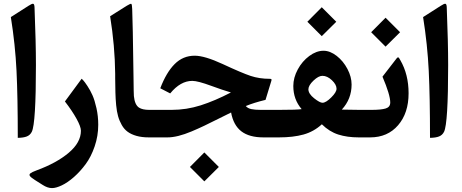

<svg xmlns="http://www.w3.org/2000/svg" viewBox="-20 -717 2413 1002"><path d="M36.6 -627.9 128.4 -686.5Q147 -698.7 153.3 -697.3Q159.7 -695.8 160.2 -677.7Q167.5 -494.6 167.5 -377.4Q167.5 -73.2 146 -29.3Q137.2 -11.7 119.9 -4.9Q102.5 2 72.8 2.4Q72.8 -210.9 66.2 -347.4Q59.6 -483.9 36.6 -627.9Z M406.2 -306.2Q409.7 -302.7 415.5 -296.6Q421.4 -290.5 436.3 -268.1Q451.2 -245.6 462.6 -220Q474.1 -194.3 483.4 -152.6Q492.7 -110.8 492.7 -65.9Q492.7 -7.8 474.1 46.6Q455.6 101.1 427.2 139.4Q398.9 177.7 366 206.8Q333 235.8 302.7 250.2Q272.5 264.6 251.5 264.6Q228 264.6 202.6 248L162.6 222.7Q141.1 209 136 201.4Q130.9 193.8 138.7 187.5Q146.5 181.2 171.4 171.9Q275.4 133.8 338.9 80.1Q402.3 26.4 402.3 -34.7Q402.3 -55.7 379.6 -96.9Q356.9 -138.2 318.8 -187.5Z M676.8 -311.5Q677.7 -226.1 678.7 -215.8Q683.1 -169.9 705.6 -155.3Q723.6 -143.6 759.3 -143.6H772.5Q784.7 -143.6 784.7 -96.2V-60.5Q784.7 0 772.5 0H756.8Q720.2 0 692.6 -7.8Q665 -15.6 646.5 -29.1Q627.9 -42.5 615.5 -64.5Q603 -86.4 596.2 -110.6Q589.4 -134.8 586.2 -168.2Q583 -201.7 582.3 -234.1Q581.5 -266.6 581.1 -308.6Q581.1 -324.2 581.1 -332Q579.6 -478 554.7 -632.3L641.6 -687Q661.6 -699.2 665.3 -696.8Q668.9 -694.3 669.9 -669.9Q672.9 -606.4 676.8 -311.5Z M1046.4 78.6 1122.1 154.3 1046.4 229.5 971.2 154.3ZM868.2 -229.5 816.4 -256.3Q848.1 -339.4 891.6 -382.8Q935.1 -426.3 996.1 -426.3Q1047.9 -426.3 1142.1 -382.8Q1242.7 -335.9 1288.1 -320.8Q1333.5 -305.7 1387.7 -305.7Q1394 -305.7 1396 -304Q1397.9 -302.2 1396.5 -296.4L1365.7 -195.8Q1305.2 -181.2 1262.7 -163.6Q1272.5 -151.9 1291 -147.7Q1309.6 -143.6 1341.3 -143.6H1429.7Q1441.9 -143.6 1441.9 -96.2V-60.5Q1441.9 0 1429.7 0H1354.5Q1280.8 0 1239.5 -31.7Q1198.2 -63.5 1186 -129.9Q1163.6 -119.1 1119.4 -96.9Q1075.2 -74.7 1046.1 -60.8Q1017.1 -46.9 980 -31.2Q942.9 -15.6 911.4 -7.8Q879.9 0 854 0H767.6Q740.7 0 740.7 -70.3V-86.4Q740.7 -143.6 767.6 -143.6H875.5Q953.1 -143.6 1027.3 -167.2Q1101.6 -190.9 1185.1 -234.4Q1140.6 -247.6 1082.5 -269Q1012.2 -294.9 983.4 -294.9Q921.9 -294.9 868.2 -229.5Z M1659.2 -679.2 1734.9 -603.5 1659.2 -528.3 1584 -603.5ZM1424.8 -143.6H1435.5Q1531.2 -143.6 1554.2 -147.5Q1510.7 -198.2 1510.7 -268.1Q1510.7 -311.5 1533.9 -354.5Q1557.1 -397.5 1594 -424.8Q1630.9 -452.1 1668.5 -452.1Q1702.6 -452.1 1737.1 -425.3Q1771.5 -398.4 1793.2 -357.2Q1814.9 -315.9 1814.9 -275.9Q1814.9 -200.2 1763.7 -145Q1819.3 -143.6 1856.4 -143.6H1872.6Q1884.8 -143.6 1884.8 -96.2V-60.5Q1884.8 0 1872.6 0H1852.1Q1792 0 1745.4 -14.9Q1698.7 -29.8 1659.7 -68.4Q1617.7 -29.8 1563.7 -14.9Q1509.8 0 1436 0H1424.8Q1397.9 0 1397.9 -70.3V-86.4Q1397.9 -143.6 1424.8 -143.6ZM1662.6 -321.3Q1642.1 -321.3 1616 -296.4Q1589.8 -271.5 1589.4 -251Q1589.8 -227.5 1619.4 -204.1Q1648.9 -180.7 1663.1 -180.7Q1680.7 -180.7 1708.5 -208.3Q1736.3 -235.8 1736.3 -253.9Q1736.3 -275.4 1712.2 -298.3Q1688 -321.3 1662.6 -321.3Z M1867.7 0Q1840.8 0 1840.8 -70.3V-86.4Q1840.8 -143.6 1867.7 -143.6H1918.5Q1969.2 -143.6 1992.9 -150.9Q2016.6 -158.2 2016.6 -182.1Q2016.6 -221.7 1976.1 -316.9L2042.5 -402.8Q2049.3 -411.6 2051.5 -414.3Q2053.7 -417 2056.9 -417.5Q2060.1 -418 2062.3 -414.6Q2064.5 -411.1 2069.3 -402.8Q2112.3 -328.6 2112.3 -230Q2112.3 -127 2057.6 -63.5Q2002.9 0 1911.6 0ZM1992.2 -624.5 2067.9 -548.8 1992.2 -473.6 1917 -548.8Z M2188 -627.9 2279.8 -686.5Q2298.3 -698.7 2304.7 -697.3Q2311 -695.8 2311.5 -677.7Q2318.8 -494.6 2318.8 -377.4Q2318.8 -73.2 2297.4 -29.3Q2288.6 -11.7 2271.2 -4.9Q2253.9 2 2224.1 2.4Q2224.1 -210.9 2217.5 -347.4Q2210.9 -483.9 2188 -627.9Z"/></svg>

Font: Sahel SemiBold WOL
Style: SemiBold-WOL
Weight: 600
Foundry: Saber Rastikerdar (saber.rastikerdar@gmail.com)
Version: Version 3.4.0